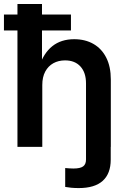

<svg xmlns="http://www.w3.org/2000/svg" viewBox="-24 -748 649 978"><path d="M377 210Q356.4 210 338.6 208.3Q320.8 206.5 308.1 204.1V107.9Q317.9 108.9 329.1 109.6Q340.3 110.4 349.6 110.4Q384.8 110.4 399.4 99.6Q414.1 88.9 414.1 64.5V0H540V65.4Q540 136.2 499.3 173.1Q458.5 210 377 210ZM191.4 -314.9V0H64.9V-727.5H189.9V-406.7H174.8Q197.8 -477.1 242.4 -512.7Q287.1 -548.3 354 -548.3Q409.7 -548.3 451.7 -524.4Q493.7 -500.5 517.1 -454.6Q540.5 -408.7 540.5 -342.8V0H414.1V-323.2Q414.1 -378.4 385.7 -409.4Q357.4 -440.4 307.6 -440.4Q273.9 -440.4 247.8 -426Q221.7 -411.6 206.5 -383.5Q191.4 -355.5 191.4 -314.9ZM-3.9 -592.8V-673.8H337.4V-592.8Z"/></svg>

Font: Inter 17pt SemiBold
Style: Regular
Weight: 600
Version: Version 4.001;git-66647c0bb